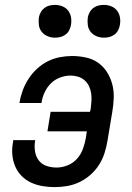

<svg xmlns="http://www.w3.org/2000/svg" viewBox="-20 -757 540 785"><path d="M204 8Q179 8 154.5 4Q130 0 108 -10Q86 -20 69 -37Q52 -54 42.5 -76Q33 -98 30.5 -123Q28 -148 33 -174L34 -184H124L123 -178Q120 -157 123.5 -136.5Q127 -116 139 -100.5Q151 -85 170.5 -78.5Q190 -72 212 -72Q234 -72 256.5 -81Q279 -90 295 -108Q311 -126 319 -148Q327 -170 331 -193L335 -220H174L187 -300H348L351 -313Q353 -329 354 -345Q355 -361 352.5 -376.5Q350 -392 343.5 -405.5Q337 -419 325.5 -429Q314 -439 299 -443.5Q284 -448 268 -448Q247 -448 225.5 -440Q204 -432 188 -416Q172 -400 162.5 -379.5Q153 -359 150 -338L149 -336H59L60 -338Q64 -363 73 -387.5Q82 -412 96.5 -434.5Q111 -457 131 -475.5Q151 -494 174.5 -506Q198 -518 224 -523Q250 -528 274 -528Q303 -528 331 -522Q359 -516 381 -500.5Q403 -485 417.5 -462Q432 -439 439 -412.5Q446 -386 445 -357Q444 -328 439 -299L419 -179Q415 -155 407 -130Q399 -105 384.5 -82.5Q370 -60 349.5 -42Q329 -24 305 -12.5Q281 -1 255 3.5Q229 8 204 8ZM405 -603Q389 -603 374.5 -609Q360 -615 350.5 -627Q341 -639 339 -654.5Q337 -670 339 -686Q341 -697 347 -707.5Q353 -718 362.5 -725Q372 -732 383 -734.5Q394 -737 405 -737Q421 -737 435.5 -731Q450 -725 459 -713Q468 -701 470.5 -685.5Q473 -670 470 -654Q468 -643 462.5 -632.5Q457 -622 447 -615Q437 -608 426.5 -605.5Q416 -603 405 -603ZM205 -603Q189 -603 174.5 -609Q160 -615 150.5 -627Q141 -639 139 -654.5Q137 -670 139 -686Q141 -697 147 -707.5Q153 -718 162.5 -725Q172 -732 183 -734.5Q194 -737 205 -737Q221 -737 235.5 -731Q250 -725 259 -713Q268 -701 270.5 -685.5Q273 -670 270 -654Q268 -643 262.5 -632.5Q257 -622 247 -615Q237 -608 226.5 -605.5Q216 -603 205 -603Z"/></svg>

Font: Iosevka Medium
Style: Italic
Weight: 500
Italic angle: -9°
Monospace: yes
Designer: Belleve Invis
Foundry: Belleve Invis
Version: Version 32.5.0; ttfautohint (v1.8.4)